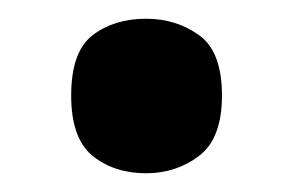

<svg xmlns="http://www.w3.org/2000/svg" viewBox="-20 -457 313 205"><path d="M136 -272Q102 -272 79 -290.5Q56 -309 56 -355Q56 -402 79 -419.5Q102 -437 136 -437Q168 -437 192.5 -419.5Q217 -402 217 -355Q217 -309 192.5 -290.5Q168 -272 136 -272Z"/></svg>

Font: Noto Serif Sinhala ExtraCondensed Black
Style: Regular
Weight: 900
Width: 2
Designer: Jelle Bosma - Monotype Design Team
Foundry: Monotype Imaging Inc.
Version: Version 2.007; ttfautohint (v1.8.4.7-5d5b)